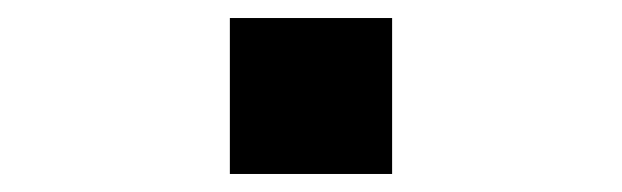

<svg xmlns="http://www.w3.org/2000/svg" viewBox="-20 -193 690 213"><path d="M235 0V-173H415V0Z"/></svg>

Font: Azeret Mono Thin
Style: Bold
Weight: 700
Version: Version 1.002